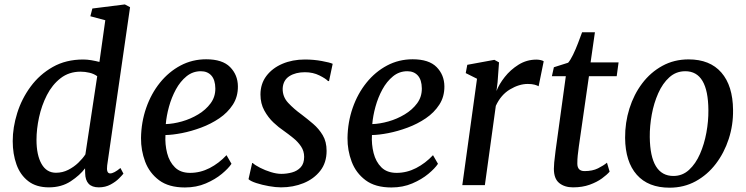

<svg xmlns="http://www.w3.org/2000/svg" viewBox="-20 -837 3372 868"><path d="M464.5 -89Q460 -53 478 -53Q495 -53 524.5 -77.5L538 -52Q533 -45.5 518.2 -30.5Q503.5 -15.5 480 -2.8Q456.5 10 426.5 10Q366 10 365 -54.5L364.5 -76Q341.5 -45 299.8 -17.5Q258 10 201 10Q144 10 107.8 -18Q71.5 -46 54.5 -93.5Q37.5 -141 37.5 -199Q37.5 -261 57.8 -325.8Q78 -390.5 118.5 -445.5Q159 -500.5 218.5 -534.2Q278 -568 356.5 -568Q373.5 -568 392.8 -564.8Q412 -561.5 429.5 -557L456 -745.5L388.5 -763.5L397.5 -798.5L544.5 -817L568 -804.5ZM419.5 -492.5Q404.5 -503.5 384.5 -508.2Q364.5 -513 344.5 -513Q292 -513 254 -483.5Q216 -454 192 -407Q168 -360 156.5 -306.5Q145 -253 145 -205Q145 -136 167.8 -96Q190.5 -56 233 -56Q262.5 -56 288.2 -69Q314 -82 334 -101.2Q354 -120.5 366 -139Z M1026.5 -96.5Q1013 -76 983 -51Q953 -26 910.5 -7.8Q868 10.5 816 10.5Q743 10.5 699.2 -22.2Q655.5 -55 636.2 -106.2Q617 -157.5 617.5 -213Q618.5 -285 641 -349.5Q663.5 -414 703.2 -463.2Q743 -512.5 796.2 -540.8Q849.5 -569 912 -569Q985.5 -569 1020.2 -533.8Q1055 -498.5 1055.5 -447Q1056 -400 1032.8 -364Q1009.5 -328 971.5 -302.2Q933.5 -276.5 889 -260Q844.5 -243.5 802 -235.2Q759.5 -227 728 -226.5Q725.5 -184.5 735.5 -145Q745.5 -105.5 770.8 -80.5Q796 -55.5 839.5 -55.5Q885.5 -55.5 927.8 -77.2Q970 -99 1004 -135.5ZM888 -515Q851.5 -515 823.2 -492Q795 -469 775.2 -432.8Q755.5 -396.5 744 -354.8Q732.5 -313 729.5 -276Q763.5 -277 802.5 -288Q841.5 -299 876 -319.8Q910.5 -340.5 932.2 -370Q954 -399.5 953.5 -437.5Q953 -476 935.5 -495.5Q918 -515 888 -515Z M1467.5 -470.5H1463Q1453 -481.5 1424 -496Q1395 -510.5 1358.5 -510.5Q1316.5 -510.5 1288.5 -492.8Q1260.5 -475 1258 -438.5Q1256.5 -400 1283 -371.8Q1309.5 -343.5 1345 -318Q1370 -299 1395.8 -277Q1421.5 -255 1439 -225.8Q1456.5 -196.5 1456.5 -155Q1456.5 -101.5 1427.8 -64.8Q1399 -28 1352.2 -9Q1305.5 10 1250.5 10Q1226.5 10 1195.5 4.5Q1164.5 -1 1138.5 -9.5Q1112.5 -18 1103.5 -27L1120 -100H1122.5Q1133.5 -90 1156 -78.5Q1178.5 -67 1204.5 -59Q1230.5 -51 1252 -51Q1276.5 -51 1300.2 -57.5Q1324 -64 1339.5 -80.8Q1355 -97.5 1355 -128Q1355 -154 1341 -175Q1327 -196 1305.2 -213.5Q1283.5 -231 1261 -247Q1240.5 -260.5 1216.5 -283Q1192.5 -305.5 1175 -337.2Q1157.5 -369 1157.5 -409.5Q1157.5 -458 1184.2 -493.5Q1211 -529 1256.5 -548.5Q1302 -568 1358.5 -568Q1398 -568 1434.8 -561.2Q1471.5 -554.5 1484 -548.5Z M1960 -96.5Q1946.5 -76 1916.5 -51Q1886.5 -26 1844 -7.8Q1801.5 10.5 1749.5 10.5Q1676.5 10.5 1632.8 -22.2Q1589 -55 1569.8 -106.2Q1550.5 -157.5 1551 -213Q1552 -285 1574.5 -349.5Q1597 -414 1636.8 -463.2Q1676.5 -512.5 1729.8 -540.8Q1783 -569 1845.5 -569Q1919 -569 1953.8 -533.8Q1988.5 -498.5 1989 -447Q1989.5 -400 1966.2 -364Q1943 -328 1905 -302.2Q1867 -276.5 1822.5 -260Q1778 -243.5 1735.5 -235.2Q1693 -227 1661.5 -226.5Q1659 -184.5 1669 -145Q1679 -105.5 1704.2 -80.5Q1729.5 -55.5 1773 -55.5Q1819 -55.5 1861.2 -77.2Q1903.5 -99 1937.5 -135.5ZM1821.5 -515Q1785 -515 1756.8 -492Q1728.5 -469 1708.8 -432.8Q1689 -396.5 1677.5 -354.8Q1666 -313 1663 -276Q1697 -277 1736 -288Q1775 -299 1809.5 -319.8Q1844 -340.5 1865.8 -370Q1887.5 -399.5 1887 -437.5Q1886.5 -476 1869 -495.5Q1851.5 -515 1821.5 -515Z M2224.5 -425.5Q2236 -456 2261.8 -488.8Q2287.5 -521.5 2324.2 -544.5Q2361 -567.5 2405 -567.5Q2414.5 -567.5 2423.8 -565.5Q2433 -563.5 2438 -560L2415 -447Q2409.5 -450.5 2397.2 -454Q2385 -457.5 2366 -457.5Q2327 -457.5 2285.8 -433Q2244.5 -408.5 2221.5 -358.5L2172 0H2070L2136.5 -481L2085.5 -506.5L2092.5 -544L2215 -566.5L2236 -555L2229.5 -465.5Z M2597 -176Q2593.5 -151 2591.8 -134.2Q2590 -117.5 2590 -97.5Q2590 -63.5 2622.5 -63.5Q2658.5 -63.5 2683.5 -76Q2708.5 -88.5 2724 -101.5L2736 -61Q2724 -47 2701.5 -30.5Q2679 -14 2646 -2Q2613 10 2570.5 10Q2532.5 10 2508.2 -9.5Q2484 -29 2484 -74Q2484 -84.5 2485.5 -102.5Q2487 -120.5 2491.5 -154.5L2538 -492.5H2475L2484 -533L2548.5 -553.5Q2559 -565.5 2570.8 -589.8Q2582.5 -614 2593 -641.5Q2603.5 -669 2611.5 -691H2669.5L2650 -555H2776.5L2768 -492.5H2642.5Z M3093 -568.5Q3189.5 -568.5 3241.2 -509Q3293 -449.5 3294 -340Q3295 -272 3274.5 -209Q3254 -146 3216 -96.2Q3178 -46.5 3125 -17.5Q3072 11.5 3007 11.5Q2910.5 11.5 2858.8 -47Q2807 -105.5 2806 -213.5Q2805.5 -282.5 2825.5 -346.2Q2845.5 -410 2883.2 -460Q2921 -510 2974.2 -539.2Q3027.5 -568.5 3093 -568.5ZM3078 -515Q3036.5 -515 3006 -487.5Q2975.5 -460 2955.8 -415.5Q2936 -371 2926.5 -319Q2917 -267 2917.5 -217.5Q2919.5 -41.5 3024.5 -41.5Q3065 -41.5 3095 -69Q3125 -96.5 3144.5 -141Q3164 -185.5 3173.5 -237.5Q3183 -289.5 3182.5 -339Q3181.5 -515 3078 -515Z"/></svg>

Font: Merriweather
Style: Italic
Weight: 400
Italic angle: -7.8°
Designer: Eben Sorkin
Foundry: Eben Sorkin
Version: Version 2.100